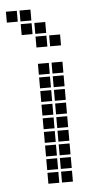

<svg xmlns="http://www.w3.org/2000/svg" viewBox="-94 -676 343 702"><g transform="rotate(-5 77.5 -325.0)"><path d="M55 -445V-405H95V-445ZM55 -395V-355H95V-395ZM55 -345V-305H95V-345ZM55 -295V-255H95V-295ZM55 -245V-205H95V-245ZM55 -195V-155H95V-195ZM55 -145V-105H95V-145ZM55 -95V-55H95V-95ZM55 -45V-5H95V-45ZM105 -45V-5H145V-45ZM105 -95V-55H145V-95ZM105 -145V-105H145V-145ZM105 -195V-155H145V-195ZM105 -245V-205H145V-245ZM105 -295V-255H145V-295ZM105 -345V-305H145V-345ZM105 -395V-355H145V-395ZM105 -445V-405H145V-445ZM105 -545V-505H145V-545ZM55 -595V-555H95V-595ZM5 -645V-605H45V-645ZM-45 -645V-605H-5V-645ZM5 -595V-555H45V-595ZM55 -545V-505H95V-545Z"/></g></svg>

Font: Nose Transport 13 Square
Style: Regular
Weight: 400
Designer: Nico Rohrbach
Foundry: Nose
Version: Version 1.400;Glyphs 3.2.3 (3260)